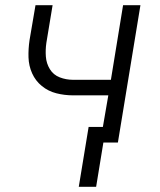

<svg xmlns="http://www.w3.org/2000/svg" viewBox="-20 -550 616 741"><path d="M284 171H351L379 0H435L522 -530H455L408 -242H262Q235 -242 210.5 -251.5Q186 -261 172.5 -283Q159 -305 157 -331.5Q155 -358 159 -385L183 -530H117L94 -395Q89 -361 90 -328.5Q91 -296 104 -267Q117 -238 141.5 -218Q166 -198 197.5 -190Q229 -182 262 -182H398L377 -60H322Z"/></svg>

Font: Iosevka Sparkle Light Oblique
Style: Regular
Weight: 300
Italic angle: -9°
Designer: Belleve Invis
Foundry: Belleve Invis
Version: Version 4.5.0; ttfautohint (v1.8.3)